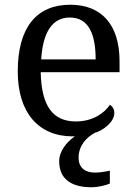

<svg xmlns="http://www.w3.org/2000/svg" viewBox="-20 -566 575 811"><path d="M367 225C388 225 423 219 444 209V155C420 160 399 163 381 163C341 163 312 144 312 100C312 49 346 13 381 -5C413 -14 463 -49 463 -89C463 -106 453 -119 444 -123C420 -87 370 -53 301 -53C205 -53 155 -115 152 -261H485V-307C485 -465 406 -546 277 -546C135 -546 55 -451 55 -264C55 -91 142 10 287 10H296C261 34 230 73 230 115C230 191 282 225 367 225ZM154 -315C161 -430 201 -492 275 -492C355 -492 384 -421 384 -315Z"/></svg>

Font: Noto Serif Thai
Style: Regular
Weight: 400
Designer: Monotype Design Team
Foundry: Monotype Imaging Inc.
Version: Version 1.901